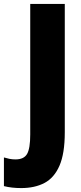

<svg xmlns="http://www.w3.org/2000/svg" viewBox="-86 -734 415 978"><path d="M22 224Q-27 224 -66 214V68Q-53 72 -38.5 75Q-24 78 -7 78Q36 78 52 50Q68 22 68 -49V-714H244V-60Q244 48 217 110Q190 172 140.5 198Q91 224 22 224Z"/></svg>

Font: Noto Sans Kannada Condensed Black
Style: Regular
Weight: 900
Width: 3
Designer: Jelle Bosma - Monotype Design Team
Foundry: Monotype Imaging Inc.
Version: Version 2.005; ttfautohint (v1.8.4.7-5d5b)